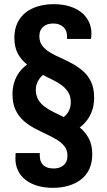

<svg xmlns="http://www.w3.org/2000/svg" viewBox="-20 -719 512 922"><path d="M234 183Q193 183 159.5 173Q126 163 102.5 144.5Q79 126 66.5 100Q54 74 54 42Q54 36 54.5 28.5Q55 21 55 16H171V27Q171 40 174 51Q177 62 185 71Q193 80 206 85Q219 90 237 90Q258 90 273 82.5Q288 75 296 61.5Q304 48 304 29Q304 2 289.5 -16.5Q275 -35 251.5 -49Q228 -63 200 -76Q172 -89 144 -104Q116 -119 92.5 -140Q69 -161 54.5 -191.5Q40 -222 40 -266Q40 -299 49 -326Q58 -353 73.5 -373.5Q89 -394 110 -409Q83 -430 66 -461Q49 -492 49 -538Q49 -578 63.5 -608.5Q78 -639 103.5 -659Q129 -679 163.5 -689Q198 -699 238 -699Q279 -699 312.5 -689Q346 -679 369.5 -660.5Q393 -642 406 -616Q419 -590 419 -558Q419 -552 418.5 -545Q418 -538 417 -532H302V-544Q302 -556 298.5 -567Q295 -578 287 -586.5Q279 -595 266.5 -600.5Q254 -606 235 -606Q214 -606 199.5 -598.5Q185 -591 177 -577.5Q169 -564 169 -545Q169 -518 183 -499.5Q197 -481 220.5 -467Q244 -453 272.5 -440.5Q301 -428 329 -412.5Q357 -397 380.5 -376Q404 -355 418 -324.5Q432 -294 432 -250Q432 -217 423 -190Q414 -163 398.5 -142.5Q383 -122 363 -107Q389 -86 406 -55Q423 -24 423 22Q423 62 409 92.5Q395 123 369 143Q343 163 308.5 173Q274 183 234 183ZM286 -157Q302 -169 311 -187.5Q320 -206 320 -227Q320 -255 308.5 -274.5Q297 -294 278 -308.5Q259 -323 235 -334.5Q211 -346 186 -359Q171 -346 161.5 -328Q152 -310 152 -288Q152 -261 163.5 -241Q175 -221 194 -207Q213 -193 237 -181Q261 -169 286 -157Z"/></svg>

Font: Archivo Condensed
Style: Bold
Weight: 700
Width: 3
Designer: Hector Gatti
Foundry: Omnibus-Type
Version: Version 2.001